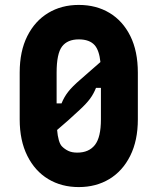

<svg xmlns="http://www.w3.org/2000/svg" viewBox="-20 -740 640 780"><path d="M300 -720Q371 -720 425 -687.5Q479 -655 509.5 -593.5Q540 -532 540 -445V-255Q540 -169 509 -107Q478 -45 424 -12.5Q370 20 300 20Q230 20 176 -12.5Q122 -45 91 -107Q60 -169 60 -255V-445Q60 -532 91 -593.5Q122 -655 176 -687.5Q230 -720 300 -720ZM300 -580Q254 -580 232 -551Q210 -522 210 -445V-320H230Q240 -345 256.5 -366.5Q273 -388 308 -418Q329 -437 348.5 -453.5Q368 -470 388 -488Q383 -535 365 -556Q344 -580 300 -580ZM232 -145Q243 -134 257.5 -127Q272 -120 294 -120Q341 -120 365.5 -151Q390 -182 390 -255V-383H370Q360 -358 345.5 -338.5Q331 -319 304 -294Q256 -249 212 -212Q214 -188 219 -170.5Q224 -153 232 -145Z"/></svg>

Font: Recursive Mn Lnr St XBd
Style: Regular
Weight: 800
Monospace: yes
Version: Version 1.079;hotconv 1.0.112;makeotfexe 2.5.65598; ttfautoh